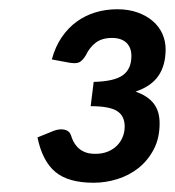

<svg xmlns="http://www.w3.org/2000/svg" viewBox="-20 -841 378 415"><path d="M61 -446ZM233.5 -821Q258 -821 277.5 -814Q297 -807 310.5 -795.2Q324 -783.5 331 -767.8Q338 -752 338 -734.5Q338 -700 322.5 -677.2Q307 -654.5 273 -643Q299 -634 312 -617.5Q325 -601 325 -574.5Q325 -542.5 312.5 -518.5Q300 -494.5 279.8 -478.2Q259.5 -462 234 -454Q208.5 -446 182.5 -446Q127.5 -446 99.5 -469.5Q71.5 -493 61 -544L95.5 -558Q108.5 -563 119.2 -560.8Q130 -558.5 133.5 -548.5Q135 -543 138.2 -536.2Q141.5 -529.5 147.2 -523.2Q153 -517 162.2 -512.8Q171.5 -508.5 186 -508.5Q201 -508.5 212.8 -513.2Q224.5 -518 232.8 -526.2Q241 -534.5 245.2 -545Q249.5 -555.5 249.5 -567.5Q249.5 -590.5 233 -601Q216.5 -611.5 176 -611.5L182.5 -664Q226.5 -665 245.2 -678.2Q264 -691.5 264 -720Q264 -738.5 253 -748.8Q242 -759 222 -759Q200.5 -759 187 -748.8Q173.5 -738.5 165.5 -721.5Q158.5 -710 151.5 -706.5Q144.5 -703 130 -705.5L92 -712.5Q99.5 -740 113.2 -760.2Q127 -780.5 145.5 -794Q164 -807.5 186.2 -814.2Q208.5 -821 233.5 -821Z"/></svg>

Font: Lato Semibold
Style: Italic
Weight: 600
Italic angle: -7°
Designer: Lukasz Dziedzic
Foundry: tyPoland Lukasz Dziedzic
Version: Version 2.006; 2014-01-15